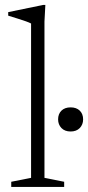

<svg xmlns="http://www.w3.org/2000/svg" viewBox="-20 -740 349 760"><path d="M156 -36 234 -20.5V0H24.5V-20.5L103 -36V-647Q96.5 -650.5 82.8 -655.5Q69 -660.5 50.5 -666.2Q32 -672 12.5 -678V-692L151 -720.5H159.5L156 -654.5ZM259.5 -219.5Q236.5 -219.5 223.2 -233.2Q210 -247 210 -267.5Q210 -289 223.2 -302Q236.5 -315 259.5 -315Q282.5 -315 295.8 -302Q309 -289 309 -267.5Q309 -247 295.8 -233.2Q282.5 -219.5 259.5 -219.5Z"/></svg>

Font: Newsreader Light
Style: Regular
Weight: 300
Designer: Hugues Gentile
Foundry: Production Type
Version: Version 1.003